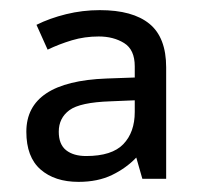

<svg xmlns="http://www.w3.org/2000/svg" viewBox="-20 -742 397 379"><path d="M177 -722Q242 -722 275 -695Q308 -668 308 -609V-389H261L249 -431Q229 -410 201 -396.5Q173 -383 135 -383Q88 -383 60 -407.5Q32 -432 32 -482Q32 -581 190 -587L246 -589V-611Q246 -644 225 -657Q204 -670 175 -670Q147 -670 122 -662.5Q97 -655 74 -644L52 -693Q78 -706 110.5 -714Q143 -722 177 -722ZM198 -542Q138 -540 117 -524.5Q96 -509 96 -482Q96 -457 110.5 -445.5Q125 -434 150 -434Q201 -434 223.5 -457.5Q246 -481 246 -521V-544Z"/></svg>

Font: Noto Sans Tifinagh Azawagh
Style: Regular
Weight: 400
Designer: JamraPatel
Foundry: JamraPatel LLC
Version: Version 2.006; ttfautohint (v1.8.4.7-5d5b)